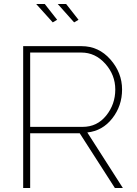

<svg xmlns="http://www.w3.org/2000/svg" viewBox="-20 -941 685 961"><path d="M161 -921H204L266 -842L244 -829ZM269 -921H311L373 -842L351 -829ZM96 0V-710H388Q474 -710 532.5 -643.5Q591 -577 591 -493Q591 -411 542 -348.5Q493 -286 417 -278L595 0H555L379 -274H131V0ZM131 -306H394Q466 -306 511.5 -362.5Q557 -419 557 -493Q557 -566 507 -622Q457 -678 387 -678H131Z"/></svg>

Font: Raleway-v4020 ExtraLight
Style: Regular
Weight: 275
Designer: Matt McInerney, Pablo Impallari, Rodrigo Fuenzalida
Foundry: Matt McInerney, Pablo Impallari, Rodrigo Fuenzalida
Version: Version 4.020;PS 004.020;hotconv 1.0.88;makeotf.lib2.5.64775